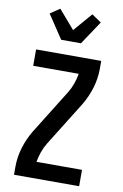

<svg xmlns="http://www.w3.org/2000/svg" viewBox="-105 -1050 711 1109"><g transform="rotate(10 250.0 -495.5)"><path d="M59 0V-46Q59 -103 75.5 -158Q92 -213 121 -262L284 -524Q300 -550 310.5 -579.5Q321 -609 326 -639H59V-735H441V-689Q441 -632 424.5 -577Q408 -522 379 -473L216 -211Q200 -185 189.5 -155.5Q179 -126 174 -96H441V0ZM192 -815 100 -953 156 -991 250 -882 344 -991 400 -953 308 -815Z"/></g></svg>

Font: Iosevka Term Curly
Style: Bold
Weight: 700
Designer: Belleve Invis
Foundry: Belleve Invis
Version: Version 32.3.0